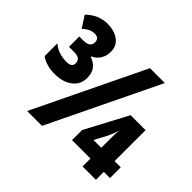

<svg xmlns="http://www.w3.org/2000/svg" viewBox="-159 -946 1170 1170"><g transform="rotate(45 425.5 -361.5)"><path d="M33 -312V-422Q80 -381 152 -381Q198 -381 198 -414Q198 -436 184.5 -446.5Q171 -457 142 -457H98V-546H132Q191 -546 191 -587Q191 -625 153 -625Q132 -625 114.5 -617Q97 -609 75 -589L27 -664Q89 -723 164 -723Q224 -723 262 -695Q300 -667 300 -618Q300 -543 235 -511V-507Q311 -482 311 -402Q311 -345 267.5 -311.5Q224 -278 154 -278Q80 -278 33 -312ZM539 -714H667L322 0H194ZM672 -68H513V-155L658 -428H787V-161H840V-68H787V0H672ZM672 -161V-244Q672 -279 675 -310Q660 -265 649 -244L605 -161Z"/></g></svg>

Font: Noto Sans UI CondBlack
Style: Regular
Weight: 900
Width: 3
Designer: Monotype Design Team
Foundry: Monotype Imaging Inc.
Version: Version 1.001